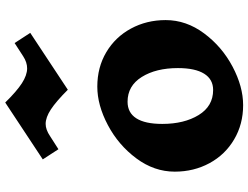

<svg xmlns="http://www.w3.org/2000/svg" viewBox="-128 -814 952 736"><g transform="rotate(-90 348.0 -446.0)"><path d="M639 -287Q639 -208 588 -139.5Q537 -71 460.5 -30.5Q384 10 313 10Q240 10 181.5 -24.5Q123 -59 90.5 -119Q58 -179 58 -252Q58 -331 109 -399.5Q160 -468 236.5 -508.5Q313 -549 384 -549Q458 -549 516 -514.5Q574 -480 606.5 -420Q639 -360 639 -287ZM241 -300Q241 -216 275 -160.5Q309 -105 371 -105Q412 -105 433.5 -139.5Q455 -174 455 -240Q455 -324 421 -378.5Q387 -433 326 -433Q284 -433 262.5 -399.5Q241 -366 241 -300ZM454 -818Q477 -818 500 -833L551 -866L590 -806L372 -662Q327 -707 296.5 -727Q266 -747 241 -747Q219 -747 194 -730L144 -698L105 -758L323 -902Q366 -858 397 -838Q428 -818 454 -818Z"/></g></svg>

Font: InknutAntiqua
Style: Bold
Weight: 700
Designer: Claus Eggers Srensen
Foundry: Claus Eggers Srensen
Version: Version 1.000; ttfautohint (v1.2) -l 7 -r 28 -G 50 -x 13 -D 